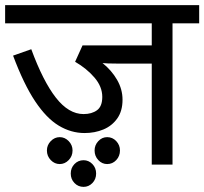

<svg xmlns="http://www.w3.org/2000/svg" viewBox="-20 -642 797 749"><path d="M653 -551V0H572V-394H435Q396 -394 380 -396Q415 -368 436.5 -331Q458 -294 458 -253Q458 -209 437.5 -180Q417 -151 383.5 -137Q350 -123 310 -123Q257 -123 209 -152Q161 -181 117 -247Q73 -313 31 -425L102 -450Q148 -325 198 -261Q248 -197 306 -197Q338 -197 358.5 -212Q379 -227 379 -264Q379 -304 348.5 -339.5Q318 -375 273 -401L302 -465H572V-551H0V-622H757V-551ZM349 -55Q349 -76 363.5 -91.5Q378 -107 398 -107Q419 -107 433.5 -91.5Q448 -76 448 -55Q448 -33 433.5 -17.5Q419 -2 398 -2Q378 -2 363.5 -17.5Q349 -33 349 -55ZM163 -55Q163 -76 178 -91.5Q193 -107 213 -107Q233 -107 248 -91.5Q263 -76 263 -55Q263 -33 248 -17.5Q233 -2 213 -2Q193 -2 178 -17.5Q163 -33 163 -55ZM256 35Q256 13 270.5 -2Q285 -17 306 -17Q326 -17 340.5 -2Q355 13 355 35Q355 57 340.5 72Q326 87 306 87Q285 87 270.5 72Q256 57 256 35Z"/></svg>

Font: Noto Sans
Style: Regular
Weight: 400
Designer: Monotype Design Team
Foundry: Monotype Imaging Inc.
Version: Version 2.007